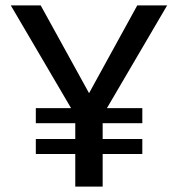

<svg xmlns="http://www.w3.org/2000/svg" viewBox="-20 -695 671 715"><path d="M113.4 -236.3H510V-292.4H113.4ZM113.4 -121.4H510V-177.4H113.4ZM260.3 0H362.3V-265.2L602.5 -675H491.2L312 -348.7H311.3L131.5 -675H20.1L260.3 -265.7Z"/></svg>

Font: Anybody Thin
Style: Regular
Weight: 100
Designer: Tyler Finck
Foundry: Etcetera Type Company
Version: Version 1.114;gftools[0.9.25]